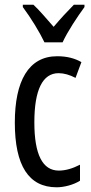

<svg xmlns="http://www.w3.org/2000/svg" viewBox="-20 -786 387 816"><path d="M169 -606H246C267 -652 309 -715 339 -756V-766H294C260 -731 242 -712 208 -672C178 -706 147 -743 122 -766H77V-756C112 -709 148 -650 169 -606ZM221 10C251 10 292 0 320 -18V-86C289 -70 259 -61 230 -61C161 -61 126 -129 126 -266C126 -404 161 -475 229 -475C252 -475 276 -468 301 -455L326 -522C298 -538 265 -547 223 -547C101 -547 43 -441 43 -265C43 -82 102 10 221 10Z"/></svg>

Font: Noto Sans Myanmar UI ExtraCondensed
Style: Regular
Weight: 400
Width: 2
Designer: Monotype Design Team
Foundry: Monotype Imaging Inc.
Version: Version 2.103